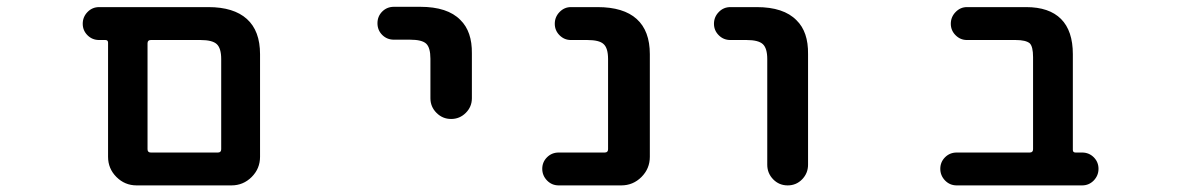

<svg xmlns="http://www.w3.org/2000/svg" viewBox="-20 -569 3540 570"><path d="M385.7 -18.6Q350.6 -18.6 325.7 -43.5Q300.8 -68.4 300.8 -103.5V-442.4Q300.8 -450.2 293 -450.2H274.4Q253.9 -450.2 239.7 -464.4Q225.6 -478.5 225.6 -498.5Q225.6 -518.6 239.7 -533.2Q253.9 -547.9 274.4 -547.9H598.6Q673.8 -547.9 712.9 -512.7Q752 -477.5 752 -408.2V-103.5Q752 -68.4 727.1 -43.5Q702.1 -18.6 667 -18.6ZM627 -116.2Q636.7 -116.2 636.7 -126V-393.6Q636.7 -425.8 623.5 -438Q610.4 -450.2 575.2 -450.2H427.7Q418 -450.2 418 -440.4V-126Q418 -116.2 427.7 -116.2Z M1257.8 -277.3V-394.5Q1257.8 -427.7 1245.1 -439.5Q1232.4 -451.2 1197.3 -451.2H1149.4Q1128.9 -451.2 1114.7 -465.3Q1100.6 -479.5 1100.6 -500Q1100.6 -520.5 1114.7 -534.7Q1128.9 -548.8 1149.4 -548.8H1227.5Q1308.6 -548.8 1346.7 -509.8Q1381.8 -475.6 1380.9 -410.2V-277.3Q1380.9 -252 1362.8 -233.9Q1344.7 -215.8 1319.3 -215.8Q1293.9 -215.8 1275.9 -233.9Q1257.8 -252 1257.8 -277.3Z M1638.7 -18.6Q1618.2 -18.6 1604 -33.2Q1589.8 -47.9 1589.8 -67.9Q1589.8 -87.9 1604 -102.1Q1618.2 -116.2 1638.7 -116.2H1775.4Q1785.2 -116.2 1785.2 -126V-393.6Q1785.2 -426.8 1771.5 -438.5Q1758.8 -450.2 1723.6 -450.2H1674.8Q1655.3 -450.2 1641.1 -464.4Q1627 -478.5 1627 -498.5Q1627 -518.6 1641.1 -533.2Q1655.3 -547.9 1674.8 -547.9H1753.9Q1831.1 -547.9 1870.1 -512.7Q1909.2 -477.5 1909.2 -408.2V-103.5Q1909.2 -68.4 1884.3 -43.5Q1859.4 -18.6 1824.2 -18.6Z M2257.8 -80.1V-393.6Q2257.8 -425.8 2244.6 -438Q2231.4 -450.2 2196.3 -450.2H2148.4Q2127.9 -450.2 2113.8 -464.4Q2099.6 -478.5 2099.6 -498.5Q2099.6 -518.6 2113.8 -533.2Q2127.9 -547.9 2148.4 -547.9H2226.6Q2306.6 -547.9 2344.7 -508.8Q2379.9 -474.6 2378.9 -408.2V-80.1Q2378.9 -54.7 2361.3 -36.6Q2343.8 -18.6 2318.4 -18.6Q2293 -18.6 2275.4 -36.6Q2257.8 -54.7 2257.8 -80.1Z M2820.3 -18.6Q2799.8 -18.6 2785.6 -33.2Q2771.5 -47.9 2771.5 -67.9Q2771.5 -87.9 2785.6 -102.1Q2799.8 -116.2 2820.3 -116.2H3037.1Q3046.9 -116.2 3046.9 -126V-399.4Q3046.9 -430.7 3037.1 -440.4Q3025.4 -450.2 2995.1 -450.2H2850.6Q2831.1 -450.2 2816.9 -464.4Q2802.7 -478.5 2802.7 -498.5Q2802.7 -518.6 2816.9 -533.2Q2831.1 -547.9 2850.6 -547.9H3026.4Q3094.7 -547.9 3129.9 -512.7Q3165 -477.5 3165 -408.2V-124Q3165 -116.2 3172.9 -116.2H3192.4Q3212.9 -116.2 3227.1 -102.1Q3241.2 -87.9 3241.2 -67.9Q3241.2 -47.9 3227.1 -33.2Q3212.9 -18.6 3192.4 -18.6Z"/></svg>

Font: Rounded-X Mgen+ 2m medium
Style: Regular
Weight: 500
Designer: [Source Han Sans]
Ryoko NISHIZUKA  (kana & ideographs); Paul D. Hunt (Latin, Greek & Cyrillic); Wenlong ZHANG  (bopomofo
Version: Version 1.059.20150602